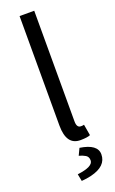

<svg xmlns="http://www.w3.org/2000/svg" viewBox="-177 -753 608 1011"><g transform="rotate(-20 127.5 -248.0)"><path d="M82 -98.1V-711.9H164.1V-91.8Q164.1 -56.2 187 -56.2H194.3Q197.8 -56.2 205.1 -58.1L215.8 3.9Q201.2 11.2 161.6 11.7Q82 12.7 82 -98.1ZM237.8 119.1Q237.8 185.5 147.5 207.5Q121.1 213.9 92.8 215.8L85 175.8Q173.8 165 173.8 129.9Q173.8 109.9 159.2 100.6Q144 91.3 123 85.9L141.1 47.9Q237.8 62.5 237.8 119.1Z"/></g></svg>

Font: SourceSansPro-Regular
Style: Regular
Weight: 400
Designer: Paul D. Hunt
Foundry: Adobe Systems Incorporated
Version: Version 1.050;PS Version 1.000;hotconv 1.0.70;makeotf.lib2.5